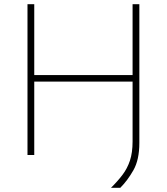

<svg xmlns="http://www.w3.org/2000/svg" viewBox="-20 -733 789 908"><path d="M110 0V-713H142V-378H607V-713H639V-57Q639 22.5 611 71.8Q583 121 549 155H505Q536 124.5 559 94.2Q582 64 594.5 26.5Q607 -11 607 -64V-347H142V0Z"/></svg>

Font: Heraclito Thin
Style: Regular
Weight: 100
Designer: Kostas Bartsokas (font) & Cristiano Sobral (main changes)
Foundry: Kostas Bartsokas (font) & Cristiano Sobral (main changes)
Version: Version 1.00;July 8, 2020;FontCreator 13.0.0.2655 64-bit